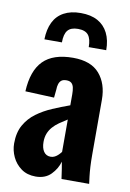

<svg xmlns="http://www.w3.org/2000/svg" viewBox="-91 -864 631 930"><g transform="rotate(10 224.5 -399.0)"><path d="M151 10Q109 10 80 -11Q51 -32 36 -64Q21 -96 21 -130Q21 -184 42 -221Q63 -258 97 -283Q131 -308 173 -326Q215 -344 257 -359V-413Q257 -432 254 -446Q251 -460 242.5 -467.5Q234 -475 218 -475Q202 -475 193.5 -468.5Q185 -462 181 -449.5Q177 -437 177 -422L173 -382L31 -388Q36 -490 84.5 -539Q133 -588 231 -588Q319 -588 361 -539.5Q403 -491 403 -412V-143Q403 -109 404.5 -82.5Q406 -56 408.5 -35.5Q411 -15 413 0H277Q274 -22 270 -48Q266 -74 264 -83Q254 -47 226 -18.5Q198 10 151 10ZM206 -97Q217 -97 226.5 -102Q236 -107 244 -115Q252 -123 257 -130V-289Q236 -276 218 -263.5Q200 -251 187 -236Q174 -221 167 -203Q160 -185 160 -162Q160 -132 172 -114.5Q184 -97 206 -97ZM78 -652Q79 -701 96 -736Q113 -771 147 -789.5Q181 -808 230 -808Q280 -808 313.5 -789.5Q347 -771 364.5 -736Q382 -701 382 -652H296Q296 -692 281 -711Q266 -730 230 -730Q195 -730 179.5 -711.5Q164 -693 164 -652Z"/></g></svg>

Font: Oswald SemiBold
Style: Regular
Weight: 600
Designer: Vernon Adams
Foundry: Vernon Adams
Version: Version 4.103;gftools[0.9.33.dev8+g029e19f]